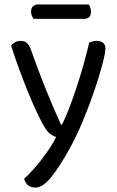

<svg xmlns="http://www.w3.org/2000/svg" viewBox="-20 -655 529 865"><path d="M169 -103Q156 -127 139 -164Q122 -201 103.5 -247Q85 -293 66 -344.5Q47 -396 30 -449Q37 -459 48.5 -465Q60 -471 73 -471Q90 -471 100.5 -462Q111 -453 119 -432Q149 -347 181.5 -265Q214 -183 255 -93H259Q275 -124 292 -168.5Q309 -213 325.5 -263Q342 -313 356.5 -364.5Q371 -416 382 -463Q389 -466 397 -468.5Q405 -471 416 -471Q433 -471 444 -462.5Q455 -454 455 -437Q455 -417 441 -364Q427 -311 404.5 -245Q382 -179 353 -109.5Q324 -40 294 14Q247 99 209.5 144.5Q172 190 140 190Q117 190 104.5 178Q92 166 89 150Q105 136 125 114Q145 92 165 66.5Q185 41 203 14Q221 -13 233 -38Q216 -43 201.5 -55.5Q187 -68 169 -103ZM131 -570Q127 -576 123.5 -584Q120 -592 120 -602Q120 -619 129 -627Q138 -635 152 -635H380Q384 -629 387 -620.5Q390 -612 390 -603Q390 -570 358 -570Z"/></svg>

Font: Baloo Da 2
Style: Regular
Weight: 400
Designer: Noopur Datye, Sulekha Rajkumar and Ek Type
Foundry: Ek Type
Version: Version 1.640;hotconv 1.0.111;makeotfexe 2.5.65597; ttfautoh